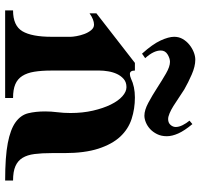

<svg xmlns="http://www.w3.org/2000/svg" viewBox="-36 -742 761 728"><g transform="rotate(90 344.0 -377.5)"><path d="M119 -193V-266Q119 -273 116.5 -287.5Q114 -302 108.5 -317Q103 -332 94 -343Q85 -354 73 -354Q54 -354 30 -337V-363L218 -509H247Q247 -490 260 -490Q268 -490 277 -494Q308 -509 349 -509Q392 -509 430.5 -496.5Q469 -484 497.5 -453.5Q526 -423 543 -371Q560 -319 560 -241V-193Q560 -156 563.5 -128.5Q567 -101 578 -83Q589 -65 609.5 -56Q630 -47 664 -47V-17Q574 -17 522 -27Q470 -37 443 -56.5Q416 -76 409 -104Q402 -132 402 -169Q402 -191 405 -215Q408 -239 408 -265Q408 -311 399 -350Q390 -389 376 -417.5Q362 -446 344.5 -461.5Q327 -477 310 -477Q291 -477 279 -466.5Q267 -456 260 -441Q253 -426 250 -408Q247 -390 247 -375V-193Q247 -155 251.5 -127.5Q256 -100 267.5 -82Q279 -64 299 -55.5Q319 -47 351 -47V-17H19V-47Q77 -47 98 -82.5Q119 -118 119 -193ZM183 -536Q147 -576 133 -606.5Q119 -637 119 -658Q119 -676 127.5 -690.5Q136 -705 149 -715.5Q162 -726 177 -732Q192 -738 206 -738Q231 -738 262 -724.5Q293 -711 319 -696Q335 -686 351 -675Q367 -664 381.5 -655Q396 -646 409 -640.5Q422 -635 431 -635Q445 -635 453 -644Q461 -653 461 -664Q461 -676 454 -690Q447 -704 437 -716L450 -727Q475 -697 485.5 -673.5Q496 -650 496 -630Q496 -609 488 -593Q480 -577 468.5 -566.5Q457 -556 443.5 -550.5Q430 -545 418 -545Q397 -545 369 -560Q341 -575 312.5 -593.5Q284 -612 258 -627Q232 -642 214 -642Q201 -642 186 -633Q171 -624 171 -607Q171 -580 200 -548Z"/></g></svg>

Font: CatShop
Style: Regular
Weight: 400
Designer: Peter Wiegel
Foundry: Peter Wiegel
Version: Version 1.000 2009 initial release